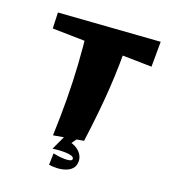

<svg xmlns="http://www.w3.org/2000/svg" viewBox="-176 -924 1105 1259"><g transform="rotate(20 376.5 -294.5)"><path d="M272 18Q277 -116 276 -236Q275 -356 267.5 -475Q260 -594 245 -725L522 -767Q524 -664 522.5 -575.5Q521 -487 515.5 -402Q510 -317 500.5 -224Q491 -131 476 -18ZM725 -626 31 -640 27 -750 726 -800ZM314 208 316 128Q329 131 350.5 134Q372 137 394 137.5Q416 138 431.5 134Q447 130 447 120Q447 107 429 101.5Q411 96 385.5 95.5Q360 95 335.5 97Q311 99 299 101L349 17Q395 17 426 32.5Q457 48 473 71.5Q489 95 489 121Q489 154 471 173Q453 192 425.5 201Q398 210 368 211Q338 212 314 208ZM299 101 355 -19 437 -24 355 91Z"/></g></svg>

Font: Marhey
Style: Bold
Weight: 700
Designer: Nur Syamsi & Bustanul Arifin
Foundry: Namelatype
Version: Version 1.000